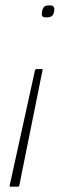

<svg xmlns="http://www.w3.org/2000/svg" viewBox="-20 -502 273 717"><path d="M138 -244Q139 -244 139 -243.5Q139 -243 139 -241L52 191Q52 192 50.5 193.5Q49 195 47 195H19Q16 195 16 191L111 -241Q113 -243 114 -243.5Q115 -244 117 -244ZM137 -459Q139 -470 144.5 -476Q150 -482 164 -482Q178 -482 181 -476Q184 -470 182 -459Q180 -448 174 -442.5Q168 -437 154 -437Q140 -437 137.5 -442.5Q135 -448 137 -459Z"/></svg>

Font: Glory Thin Thin
Style: Italic
Weight: 250
Italic angle: -12°
Version: Version 1.011